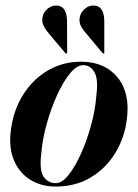

<svg xmlns="http://www.w3.org/2000/svg" viewBox="-20 -677 507 706"><path d="M284 -450Q367.5 -448 413.2 -391.2Q459 -334.5 446.5 -238.5Q438 -170 403.5 -113.8Q369 -57.5 313.2 -24.2Q257.5 9 184.5 9Q132.5 9 92.2 -15.5Q52 -40 31.8 -86.5Q11.5 -133 20 -198.5Q29.5 -273 66 -330.2Q102.5 -387.5 158.8 -419.5Q215 -451.5 284 -450ZM185 -3.5Q208.5 -3.5 233 -34.8Q257.5 -66 279.2 -115.2Q301 -164.5 315.8 -219.8Q330.5 -275 334 -323Q342 -384.5 328 -410.2Q314 -436 288 -437.5Q263.5 -438.5 238 -407.8Q212.5 -377 190 -327.5Q167.5 -278 151.8 -221.5Q136 -165 132 -114.5Q124 -50.5 140.5 -27Q157 -3.5 185 -3.5ZM363.5 -595.5V-486Q364.5 -482 362.5 -480.5Q359.5 -479 357 -482L294 -557.5Q281.5 -571 275.2 -586.8Q269 -602.5 276 -623Q280.5 -635.5 294.5 -646.8Q308.5 -658 328.5 -656.5Q364 -653 363.5 -595.5ZM226.5 -595.5 227 -486Q227.5 -482.5 225.5 -480.5Q222.5 -479 220 -482L156.5 -557.5Q145 -571 138.5 -586.8Q132 -602.5 139 -623Q143.5 -635.5 157.5 -646.8Q171.5 -658 191.5 -656.5Q227 -652.5 226.5 -595.5Z"/></svg>

Font: Fraunces 144pt SemiBold
Style: Italic
Weight: 600
Italic angle: -16°
Version: Version 1.000;[0bf87f6ff]